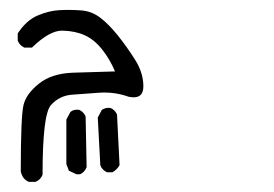

<svg xmlns="http://www.w3.org/2000/svg" viewBox="-20 -32 540 379"><path d="M37 327Q27 323 23 313L21 307Q21 197 26.5 175Q32 153 57 133Q82 113 124 111.5Q166 110 207 109Q197 85 181.5 65.5Q166 46 147 37.5Q128 29 103 28.5Q78 28 43 62H28Q18 57 15 48V34Q32 8 54.5 -1.5Q77 -11 98 -12Q119 -13 140 -11.5Q161 -10 178 3Q195 16 213 38.5Q231 61 247 86.5Q263 112 263 138.5Q263 165 234 159Q206 149 176 151Q146 153 121.5 155Q97 157 80.5 175.5Q64 194 64 313Q60 323 50 327ZM131 312 116 305 111 292V204L119 189Q126 183 137 185Q146 190 149 198L151 298Q147 308 138 312ZM191 308Q181 303 178 294L173 200L181 185Q188 180 198 181Q207 185 211 194L216 294Q211 303 202 308Z"/></svg>

Font: NaniFont Regular
Style: Regular
Weight: 400
Designer: Nanigashitei
Version: Version 1.036